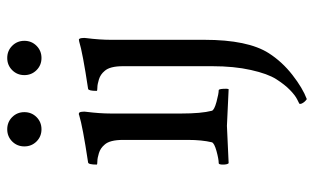

<svg xmlns="http://www.w3.org/2000/svg" viewBox="-194 -474 894 547"><g transform="rotate(-90 253.5 -201.0)"><path d="M123.5 -544.4Q109.4 -558.6 109.4 -579.1Q109.4 -599.6 123.5 -613.8Q137.7 -627.9 158.2 -627.9Q178.7 -627.9 192.9 -613.8Q207 -599.6 207 -579.1Q207 -558.6 192.9 -544.4Q178.7 -530.3 158.2 -530.3Q137.7 -530.3 123.5 -544.4ZM203.1 -131.8Q203.1 -75.2 210.9 -44.9Q212.9 -38.1 236.3 -31.7Q259.8 -25.4 269.5 -25.4Q272.5 -25.4 273.4 -13.7Q274.4 -2 272.5 2.9Q174.8 -2 168 -2Q161.1 -2 61.5 2.9Q57.6 -1 57.6 -13.2Q57.6 -25.4 61.5 -25.4Q73.2 -25.4 96.2 -31.7Q119.1 -38.1 121.1 -44.9Q127.9 -73.2 127.9 -113.3V-297.9Q127.9 -335.9 114.3 -350.6Q104.5 -362.3 90.3 -366.7Q76.2 -371.1 66.9 -371.1Q57.6 -371.1 57.6 -373Q57.6 -396.5 63.5 -397.5Q167 -413.1 198.2 -422.9L200.2 -423.8Q202.1 -423.8 203.1 -423.8Q207 -423.8 208 -415.5Q209 -407.2 208 -403.3Q203.1 -364.3 203.1 -333ZM337.9 -297.9Q337.9 -335.9 324.2 -350.6Q314.5 -362.3 300.3 -366.7Q286.1 -371.1 276.9 -371.1Q267.6 -371.1 267.6 -373Q267.6 -396.5 273.4 -397.5Q377 -413.1 408.2 -422.9Q409.2 -422.9 411.1 -423.3Q413.1 -423.8 413.1 -423.8Q417 -423.8 418 -415.5Q418.9 -407.2 418 -403.3Q413.1 -364.3 413.1 -333V-66.4Q413.1 57.6 375 117.2Q350.6 155.3 313 184.6Q275.4 213.9 244.1 225.6Q235.4 219.7 231.4 210.9Q229.5 206.1 231.4 204.1L243.2 198.2Q254.9 192.4 270 177.7Q285.2 163.1 300.8 138.7Q316.4 114.3 327.1 66.4Q337.9 18.6 337.9 -43.9ZM326.7 -544.4Q312.5 -558.6 312.5 -579.1Q312.5 -599.6 326.7 -613.8Q340.8 -627.9 361.3 -627.9Q381.8 -627.9 396 -613.8Q410.2 -599.6 410.2 -579.1Q410.2 -558.6 396 -544.4Q381.8 -530.3 361.3 -530.3Q340.8 -530.3 326.7 -544.4Z"/></g></svg>

Font: Crimson Text
Style: Regular
Weight: 400
Version: Version 0.13